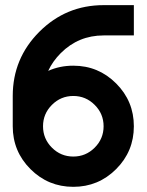

<svg xmlns="http://www.w3.org/2000/svg" viewBox="-20 -723 567 743"><path d="M263.7 -351.6Q215.3 -351.6 180.9 -317.1Q146.5 -282.7 146.5 -234.4Q146.5 -186 180.9 -151.6Q215.3 -117.2 263.7 -117.2Q312 -117.2 346.4 -151.6Q380.9 -186 380.9 -234.4Q380.9 -282.7 346.4 -317.1Q312 -351.6 263.7 -351.6ZM166.5 -448.7Q210.9 -468.8 263.7 -468.8Q360.8 -468.8 429.4 -400.1Q498 -331.5 498 -234.4Q498 -137.2 429.4 -68.6Q360.8 0 263.7 0Q166.5 0 97.9 -68.6Q29.3 -137.2 29.3 -234.4V-351.6Q29.3 -497.1 132.3 -600.1Q235.4 -703.1 380.9 -703.1H498V-585.9H380.9Q283.7 -585.9 215.3 -517.6Q183.6 -485.8 166.5 -448.7Z"/></svg>

Font: Gerhaus
Style: Regular
Weight: 400
Designer: GGBotNet
Foundry: GGBotNet
Version: 1.01